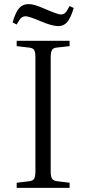

<svg xmlns="http://www.w3.org/2000/svg" viewBox="-20 -912 419 932"><path d="M263.2 -785.2Q233.4 -785.2 179.2 -808.1Q120.6 -833 105 -833Q91.8 -833 82.8 -825Q73.7 -816.9 61 -793L41 -803.2Q56.2 -854 73.5 -873Q90.8 -892.1 118.2 -892.1Q133.8 -892.1 150.9 -887Q168 -881.8 202.1 -867.2Q260.3 -841.8 275.9 -841.8Q288.1 -841.8 296.4 -849.6Q304.7 -857.4 317.9 -882.8L337.9 -873Q322.3 -822.3 305.4 -803.7Q288.6 -785.2 263.2 -785.2ZM61 0V-24.9L121.1 -32.2Q139.6 -34.2 145.8 -44.4Q151.9 -54.7 151.9 -82V-633.8Q151.9 -660.2 145.3 -669.9Q138.7 -679.7 119.1 -681.2L61 -688V-713.9H317.9V-688L256.8 -681.2Q238.8 -679.7 232.4 -669.2Q226.1 -658.7 226.1 -630.9V-79.1Q226.1 -54.2 232.9 -44.2Q239.7 -34.2 258.8 -32.2L317.9 -24.9V0Z"/></svg>

Font: Literata Light
Style: Regular
Weight: 300
Designer: Latin by Veronika Burian and Jose Scaglione. Greek by Irene Vlachou. Cyrillic by Vera Evstafieva.
Foundry: TypeTogether
Version: Version 3.021